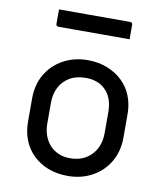

<svg xmlns="http://www.w3.org/2000/svg" viewBox="-85 -824 770 905"><g transform="rotate(10 300.0 -372.0)"><path d="M300 -543Q351 -543 393 -526.5Q435 -510 465.5 -481Q496 -452 512 -412Q528 -372 528 -324V-213Q528 -147 498.5 -96.5Q469 -46 417 -17.5Q365 11 300 11Q249 11 207 -5Q165 -21 134.5 -50.5Q104 -80 88 -120Q72 -160 72 -208V-319Q72 -386 101.5 -436Q131 -486 183 -514.5Q235 -543 300 -543ZM305 -459Q259 -459 227.5 -440Q196 -421 179.5 -389Q163 -357 163 -316V-215Q163 -182 173.5 -155.5Q184 -129 202 -110Q219 -93 242.5 -83Q266 -73 295 -73Q341 -73 372.5 -92.5Q404 -112 420.5 -144Q437 -176 437 -216V-317Q437 -352 427.5 -379Q418 -406 399 -424Q383 -441 359 -450Q335 -459 305 -459ZM124 -755H465Q470 -755 473 -752Q476 -749 476 -744Q476 -732 476 -720.5Q476 -709 476 -698Q476 -687 476 -674H135Q132 -674 129.5 -675.5Q127 -677 125.5 -679.5Q124 -682 124 -685Q124 -698 124 -709Q124 -720 124 -731.5Q124 -743 124 -755Z"/></g></svg>

Font: Recursive Monospace
Style: Regular
Weight: 400
Version: Version 1.047